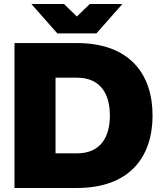

<svg xmlns="http://www.w3.org/2000/svg" viewBox="-20 -934 800 954"><path d="M52 0H362C624 0 738 -154 738 -360C738 -566 624 -720 362 -720H52ZM136 -914 265 -768H459L588 -914H426L362 -852L298 -914ZM256 -172V-548H362C482 -548 526 -464 526 -360C526 -256 482 -172 362 -172Z"/></svg>

Font: Aspekta 900
Style: Regular
Weight: 900
Designer: Ivo Dolenc
Version: Version 2.000